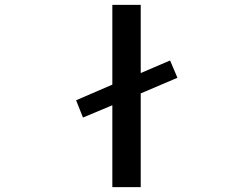

<svg xmlns="http://www.w3.org/2000/svg" viewBox="-20 -771 1040 792"><path d="M443.4 -336.9 322.3 -286.1 293.9 -357.4 443.4 -421.9V-751H560.5V-469.7L681.6 -521.5L711.9 -450.2L560.5 -385.7V1H443.4Z"/></svg>

Font: GenEi Gothic M SemiBold
Style: Regular
Weight: 500
Designer: o_tamon (Modified); [Source Han Sans]
Ryoko NISHIZUKA  (kana & ideographs); Paul D. Hunt (Latin, Greek & Cyrillic); Wenl
Version: Version 1.1a;Original Version 1.004